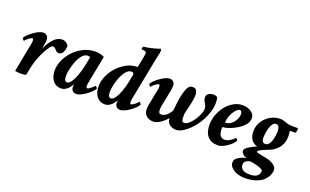

<svg xmlns="http://www.w3.org/2000/svg" viewBox="-94 -1156 2982 1845"><g transform="rotate(20 1397.0 -233.0)"><path d="M106.4 5.9Q78.1 5.9 49.8 0L108.4 -305.7Q109.4 -310.5 109.9 -315.9Q110.4 -321.3 110.4 -328.1Q110.4 -351.6 100.6 -351.6Q91.8 -351.6 76.7 -341.8Q61.5 -332 48.3 -319.8Q35.2 -307.6 29.3 -299.8Q27.3 -299.8 19 -309.6Q10.7 -319.3 10.7 -323.2Q16.6 -336.9 35.6 -356Q54.7 -375 80.6 -394Q106.4 -413.1 133.3 -425.8Q160.2 -438.5 180.7 -438.5Q203.1 -438.5 217.8 -424.3Q232.4 -410.2 232.4 -382.8Q232.4 -368.2 231 -355Q229.5 -341.8 227.5 -330.1L219.7 -287.1Q248 -353.5 287.6 -396Q327.1 -438.5 376 -438.5Q411.1 -438.5 440.4 -400.4Q440.4 -362.3 426.3 -332.5Q412.1 -302.7 380.9 -302.7Q365.2 -302.7 346.7 -324.2Q328.1 -345.7 312.5 -345.7Q300.8 -345.7 281.7 -321.3Q262.7 -296.9 242.2 -257.3Q221.7 -217.8 205.1 -172.9Q188.5 -127.9 179.7 -86.9L162.1 0Q134.8 5.9 106.4 5.9Z M519.5 7.8Q465.8 7.8 435.5 -32.2Q405.3 -72.3 405.3 -136.7Q405.3 -188.5 429.2 -241.7Q453.1 -294.9 495.6 -339.4Q538.1 -383.8 593.8 -411.1Q649.4 -438.5 712.9 -438.5Q744.1 -438.5 769 -431.6Q793.9 -424.8 804.7 -417L752.9 -151.4Q749 -128.9 747.6 -119.6Q746.1 -110.4 746.1 -102.5Q746.1 -79.1 755.9 -79.1Q765.6 -79.1 779.8 -88.9Q793.9 -98.6 807.6 -111.3Q821.3 -124 827.1 -130.9Q829.1 -130.9 837.4 -121.1Q845.7 -111.3 845.7 -107.4Q839.8 -94.7 820.8 -75.2Q801.8 -55.7 775.9 -36.6Q750 -17.6 723.1 -4.9Q696.3 7.8 675.8 7.8Q653.3 7.8 638.7 -6.3Q624 -20.5 624 -44.9Q624 -52.7 624.5 -60.1Q625 -67.4 626 -74.2Q581.1 7.8 519.5 7.8ZM555.7 -66.4Q577.1 -66.4 598.1 -98.1Q619.1 -129.9 636.7 -179.2Q654.3 -228.5 665 -281.2L682.6 -369.1Q675.8 -376 656.2 -376Q627 -376 602.5 -348.1Q578.1 -320.3 561 -278.8Q543.9 -237.3 534.7 -194.3Q525.4 -151.4 525.4 -121.1Q525.4 -66.4 555.7 -66.4Z M967.8 7.8Q915 7.8 884.3 -32.2Q853.5 -72.3 853.5 -136.7Q853.5 -185.5 875 -236.8Q896.5 -288.1 933.6 -331.1Q970.7 -374 1024.9 -405.8Q1079.1 -437.5 1138.7 -437.5H1143.6L1162.1 -528.3Q1167 -554.7 1168.9 -569.8Q1170.9 -585 1170.9 -588.9Q1170.9 -610.4 1123 -610.4Q1120.1 -610.4 1120.1 -618.2Q1120.1 -631.8 1128.9 -640.6Q1140.6 -640.6 1162.6 -644.5Q1184.6 -648.4 1209.5 -654.3Q1234.4 -660.2 1256.3 -666.5Q1278.3 -672.9 1290 -678.7Q1299.8 -674.8 1299.8 -657.2Q1299.8 -649.4 1296.4 -632.8Q1293 -616.2 1289.1 -599.1Q1285.2 -582 1283.2 -572.3L1200.2 -147.5Q1196.3 -127.9 1195.3 -119.1Q1194.3 -110.4 1194.3 -102.5Q1194.3 -79.1 1204.1 -79.1Q1213.9 -79.1 1228.5 -88.9Q1243.2 -98.6 1256.8 -111.3Q1270.5 -124 1275.4 -130.9Q1278.3 -130.9 1286.1 -121.1Q1293.9 -111.3 1293.9 -107.4Q1289.1 -94.7 1270 -75.2Q1251 -55.7 1225.1 -36.6Q1199.2 -17.6 1171.9 -4.9Q1144.5 7.8 1124 7.8Q1102.5 7.8 1087.4 -6.3Q1072.3 -20.5 1072.3 -44.9Q1072.3 -49.8 1073.2 -60.1Q1074.2 -70.3 1075.2 -74.2Q1028.3 7.8 967.8 7.8ZM1003.9 -66.4Q1025.4 -66.4 1046.9 -97.2Q1068.4 -127.9 1085.9 -177.2Q1103.5 -226.6 1114.3 -281.2L1127.9 -351.6Q1129.9 -364.3 1122.1 -370.1Q1114.3 -376 1104.5 -376Q1075.2 -376 1051.3 -348.1Q1027.3 -320.3 1009.8 -278.8Q992.2 -237.3 982.9 -194.3Q973.6 -151.4 973.6 -121.1Q973.6 -66.4 1003.9 -66.4Z M1460 3.9Q1418.9 3.9 1391.1 -20Q1363.3 -43.9 1363.3 -86.9Q1363.3 -99.6 1364.7 -112.3Q1366.2 -125 1368.2 -137.7L1401.4 -305.7Q1402.3 -310.5 1402.8 -315.9Q1403.3 -321.3 1403.3 -328.1Q1403.3 -351.6 1393.6 -351.6Q1384.8 -351.6 1369.6 -341.8Q1354.5 -332 1341.3 -319.8Q1328.1 -307.6 1322.3 -299.8Q1320.3 -299.8 1312 -309.6Q1303.7 -319.3 1303.7 -323.2Q1309.6 -336.9 1328.6 -356Q1347.7 -375 1373.5 -394Q1399.4 -413.1 1426.3 -425.8Q1453.1 -438.5 1473.6 -438.5Q1496.1 -438.5 1510.7 -424.3Q1525.4 -410.2 1525.4 -382.8Q1525.4 -369.1 1523.4 -353.5Q1521.5 -337.9 1517.6 -320.3L1486.3 -161.1Q1483.4 -146.5 1483.4 -125Q1483.4 -85.9 1508.8 -85.9Q1564.5 -85.9 1607.4 -161.1Q1612.3 -210.9 1619.1 -260.3Q1626 -309.6 1636.7 -350.1Q1647.5 -390.6 1663.6 -414.6Q1679.7 -438.5 1704.1 -438.5Q1734.4 -438.5 1746.1 -420.4Q1757.8 -402.3 1757.8 -370.1Q1757.8 -320.3 1720.7 -177.7Q1719.7 -170.9 1719.2 -162.6Q1718.8 -154.3 1718.8 -144.5Q1718.8 -109.4 1724.6 -97.7Q1729.5 -85.9 1746.1 -85.9Q1767.6 -85.9 1792 -106.4Q1816.4 -127 1837.9 -158.7Q1859.4 -190.4 1873 -223.6Q1886.7 -256.8 1886.7 -281.2Q1886.7 -303.7 1869.1 -333Q1850.6 -360.4 1850.6 -385.7Q1850.6 -411.1 1871.6 -424.8Q1892.6 -438.5 1918 -438.5Q1945.3 -438.5 1958 -427.7Q1967.8 -412.1 1967.8 -371.1Q1967.8 -328.1 1954.6 -282.2Q1941.4 -236.3 1918.9 -193.8Q1896.5 -151.4 1869.1 -116.2Q1827.1 -63.5 1780.3 -29.8Q1733.4 3.9 1697.3 3.9Q1656.2 3.9 1628.4 -17.6Q1600.6 -39.1 1599.6 -81.1Q1522.5 3.9 1460 3.9Z M2123 5.9Q2052.7 5.9 2017.1 -35.6Q1981.4 -77.1 1981.4 -153.3Q1981.4 -224.6 2014.6 -290Q2046.9 -356.4 2102.1 -397.5Q2157.2 -438.5 2217.8 -438.5Q2268.6 -438.5 2305.7 -414.1Q2342.8 -389.6 2342.8 -347.7Q2342.8 -312.5 2316.4 -281.2Q2290 -250 2251 -226.1Q2211.9 -202.1 2172.9 -188.5Q2133.8 -174.8 2108.4 -174.8Q2104.5 -174.8 2104.5 -165Q2104.5 -107.4 2121.6 -86.9Q2138.7 -66.4 2167 -66.4Q2186.5 -66.4 2206.5 -76.7Q2226.6 -86.9 2242.7 -100.1Q2258.8 -113.3 2265.6 -123Q2267.6 -123 2275.9 -113.3Q2284.2 -103.5 2284.2 -99.6Q2278.3 -85.9 2261.2 -67.9Q2244.1 -49.8 2220.7 -33.2Q2197.3 -16.6 2171.9 -5.4Q2146.5 5.9 2123 5.9ZM2119.1 -223.6Q2150.4 -223.6 2175.8 -243.7Q2201.2 -263.7 2216.3 -292.5Q2231.4 -321.3 2231.4 -347.7Q2231.4 -385.7 2208 -385.7Q2195.3 -385.7 2179.2 -371.1Q2163.1 -356.4 2148.4 -332.5Q2133.8 -308.6 2124.5 -281.2Q2115.2 -253.9 2115.2 -227.5Q2115.2 -223.6 2119.1 -223.6Z M2474.6 212.9Q2429.7 212.9 2392.6 199.2Q2355.5 185.5 2334 162.6Q2312.5 139.6 2312.5 112.3Q2312.5 86.9 2331.1 69.3Q2349.6 51.8 2376 41.5Q2402.3 31.2 2424.8 26.4Q2406.2 21.5 2387.7 6.3Q2369.1 -8.8 2369.1 -31.2Q2369.1 -48.8 2403.8 -71.3Q2438.5 -93.8 2483.4 -113.3Q2399.4 -135.7 2399.4 -241.2Q2399.4 -293.9 2427.7 -338.9Q2456.1 -383.8 2502.4 -411.1Q2548.8 -438.5 2603.5 -438.5Q2631.8 -438.5 2664.1 -425.3Q2696.3 -412.1 2733.4 -412.1H2785.2Q2793.9 -412.1 2793.9 -399.4Q2793.9 -378.9 2784.2 -362.3H2734.4Q2728.5 -362.3 2728.5 -356.4Q2728.5 -351.6 2730.5 -332Q2732.4 -312.5 2732.4 -304.7Q2732.4 -200.2 2640.6 -140.6Q2629.9 -133.8 2606.9 -124.5Q2584 -115.2 2559.1 -105Q2534.2 -94.7 2516.6 -84Q2499 -73.2 2499 -64.5Q2499 -60.5 2517.6 -55.7Q2536.1 -50.8 2561.5 -45.9Q2586.9 -41 2606.4 -37.1Q2646.5 -29.3 2679.7 -7.3Q2712.9 14.6 2712.9 46.9Q2712.9 72.3 2700.7 99.1Q2688.5 126 2663.1 152.3Q2636.7 178.7 2587.9 195.8Q2539.1 212.9 2474.6 212.9ZM2547.9 -162.1Q2568.4 -162.1 2582 -178.2Q2595.7 -194.3 2604 -219.7Q2612.3 -245.1 2615.7 -272.9Q2619.1 -300.8 2619.1 -323.2Q2619.1 -348.6 2609.4 -363.8Q2599.6 -378.9 2582 -378.9Q2563.5 -378.9 2549.8 -362.3Q2536.1 -345.7 2527.8 -319.8Q2519.5 -293.9 2515.1 -265.1Q2510.7 -236.3 2510.7 -211.9Q2510.7 -162.1 2547.9 -162.1ZM2505.9 165Q2560.5 165 2583.5 144.5Q2606.4 124 2606.4 94.7Q2606.4 83 2582.5 72.3Q2558.6 61.5 2526.4 53.7Q2494.1 45.9 2466.8 43.9Q2410.2 59.6 2410.2 96.7Q2410.2 127 2432.1 146Q2454.1 165 2505.9 165Z"/></g></svg>

Font: Crimson Text
Style: Bold Italic
Weight: 700
Italic angle: -11°
Designer: Sebastian Kosch
Foundry: Sebastian Kosch
Version: Version 1.100; ttfautohint (v1.8.4)